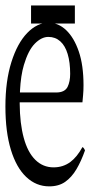

<svg xmlns="http://www.w3.org/2000/svg" viewBox="-23 -680 361 695"><path d="M152.8 -597.7Q188.5 -597.7 216.8 -570.6Q245.1 -543.5 262.2 -493.7Q279.3 -443.8 279.3 -371.6Q279.3 -351.6 277.8 -335.9Q276.4 -320.3 275.4 -309.6H48.3V-304.7Q48.8 -232.9 63 -180.9Q77.1 -128.9 104.7 -101.6Q132.3 -74.2 170.9 -74.2Q205.6 -74.2 231.9 -93.8Q255.9 -111.8 275.4 -147.5Q279.8 -146.5 284.7 -135.7Q271 -96.7 253.7 -67.4Q236.3 -38.1 212.9 -21.7Q189.5 -5.4 155.3 -5.4Q107.9 -5.4 72 -39.3Q36.1 -73.2 16.4 -137.9Q-3.4 -202.6 -3.4 -294.4Q-3.4 -386.2 18.1 -454.8Q39.6 -523.4 75.4 -560.5Q111.3 -597.7 152.8 -597.7ZM49.3 -350.6V-345.2H180.2Q211.4 -345.2 221.7 -365.7Q231 -384.8 231 -412.6Q231 -454.6 221.9 -484.6Q212.9 -514.6 195.1 -530.5Q177.2 -546.4 152.1 -546.4Q127 -546.4 103 -522Q79.1 -497.6 63.5 -444.8Q52.2 -407.2 49.3 -350.6ZM89.4 -660.2H248V-594.7H89.4Z"/></svg>

Font: Scarab Serif
Style: Condensed-Light
Weight: 300
Designer: John Roberts
Foundry: Scarab
Version: 1.0